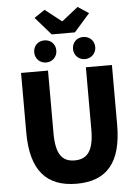

<svg xmlns="http://www.w3.org/2000/svg" viewBox="-71 -1197 904 1263"><g transform="rotate(-5 381.5 -565.0)"><path d="M384 14C582 14 682 -99 682 -350V-744H510V-331C510 -190 465 -140 384 -140C302 -140 260 -190 260 -331V-744H82V-350C82 -99 185 14 384 14ZM305 -979H458L562 -1097L490 -1144L384 -1060H379L272 -1144L202 -1097ZM253 -798C296 -798 326 -831 326 -871C326 -913 296 -944 253 -944C210 -944 180 -913 180 -871C180 -831 210 -798 253 -798ZM509 -798C552 -798 583 -831 583 -871C583 -913 552 -944 509 -944C466 -944 436 -913 436 -871C436 -831 466 -798 509 -798Z"/></g></svg>

Font: Noto Sans CJK KR Black
Style: Regular
Weight: 900
Designer: Ryoko NISHIZUKA (kana & ideographs); Paul D. Hunt (Latin, Greek & Cyrillic); Wenlong ZHANG (bopomofo); Sandoll Communica
Foundry: Adobe Systems Incorporated
Version: Version 1.004;PS 1.004;hotconv 1.0.82;makeotf.lib2.5.63406